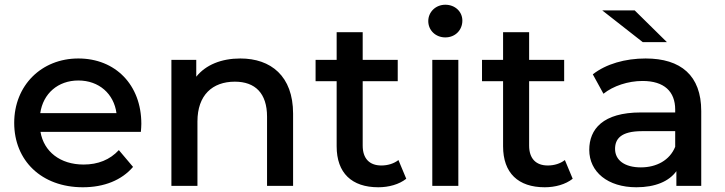

<svg xmlns="http://www.w3.org/2000/svg" viewBox="-20 -785 3064 811"><path d="M150 -307C162 -390 225 -445 311 -445C398 -445 461 -389 472 -307ZM330 6C420 6 494 -24 542 -80L482 -151C444 -110 394 -90 333 -90C234 -90 165 -145 151 -228H575C576 -239 577 -253 577 -262C577 -427 467 -538 311 -538C155 -538 40 -424 40 -266C40 -107 155 6 330 6Z M995 -538C915 -538 849 -511 809 -461V-532H704V0H814V-272C814 -383 877 -440 972 -440C1058 -440 1108 -391 1108 -292V0H1218V-305C1218 -464 1124 -538 995 -538Z M1660 -532H1512V-649H1402V-532H1313V-442H1402V-167C1402 -54 1466 6 1578 6C1622 6 1666 -6 1696 -30L1663 -109C1644 -94 1618 -86 1591 -86C1540 -86 1512 -116 1512 -170V-442H1660Z M1916 0V-532H1806V0ZM1861 -627C1903 -627 1933 -658 1933 -698C1933 -736 1902 -765 1861 -765C1820 -765 1789 -734 1789 -696C1789 -657 1820 -627 1861 -627Z M2363 -532H2215V-649H2105V-532H2016V-442H2105V-167C2105 -54 2169 6 2281 6C2325 6 2369 -6 2399 -30L2366 -109C2347 -94 2321 -86 2294 -86C2243 -86 2215 -116 2215 -170V-442H2363Z M2832 -165C2809 -108 2753 -78 2687 -78C2619 -78 2578 -108 2578 -156C2578 -197 2601 -231 2692 -231H2832ZM2668 6C2748 6 2806 -19 2837 -62V0H2942V-316C2942 -466 2856 -538 2707 -538C2621 -538 2540 -515 2484 -471L2529 -389C2570 -422 2633 -443 2694 -443C2786 -443 2832 -398 2832 -322V-310H2687C2526 -310 2469 -239 2469 -152C2469 -59 2547 6 2668 6ZM2661 -741H2524L2695 -607H2797Z"/></svg>

Font: Montserrat-Alt1 SemBd
Style: Regular
Weight: 600
Designer: Differentunic
Foundry: Differentunic
Version: Version 7.222